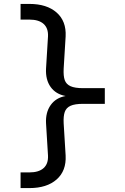

<svg xmlns="http://www.w3.org/2000/svg" viewBox="-20 -850 640 980"><path d="M515 -400V-320H405Q362 -320 340 -310Q318 -300 310.5 -278.5Q303 -257 305 -220L315 -56Q319 22 269 66Q219 110 130 110H85V30H130Q178 30 202.5 8Q227 -14 225 -56L215 -220Q212 -276 238.5 -313.5Q265 -351 315 -360Q265 -369 238.5 -406Q212 -443 215 -500L225 -664Q227 -706 202.5 -728Q178 -750 130 -750H85V-830H130Q219 -830 269 -786Q319 -742 315 -664L305 -500Q303 -462 310.5 -441Q318 -420 340 -410Q362 -400 405 -400Z"/></svg>

Font: JetBrains Mono
Style: Regular
Weight: 400
Monospace: yes
Designer: Philipp Nurullin, Konstantin Bulenkov
Foundry: JetBrains
Version: Version 2.001;December 29, 2023;FontCreator 11.5.0.2427 32-b